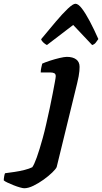

<svg xmlns="http://www.w3.org/2000/svg" viewBox="-177 -803 544 1023"><path d="M-48 200Q-55 200 -71 195.5Q-87 191 -104.5 184Q-122 177 -137 170Q-152 163 -157 158Q-157 149 -154.5 135.5Q-152 122 -150 120Q-127 117 -99.5 113Q-72 109 -46.5 102.5Q-21 96 -5 88Q0 81 6 68Q12 55 19 35.5Q26 16 34 -10Q42 -36 51 -68.5Q60 -101 69 -141Q79 -184 88 -226.5Q97 -269 104 -305.5Q111 -342 115.5 -366.5Q120 -391 120 -397Q120 -409 112 -413Q104 -417 90 -417H40Q40 -430 43 -442.5Q46 -455 48 -464Q63 -471 89 -479.5Q115 -488 140.5 -494Q166 -500 179 -500Q211 -500 229 -486.5Q247 -473 247 -447Q247 -437 246 -424.5Q245 -412 242 -396Q239 -380 234 -359L125 87Q121 97 101.5 116Q82 135 55.5 154Q29 173 1.5 186.5Q-26 200 -48 200ZM73 -563Q63 -568 53.5 -577Q44 -586 42 -594Q85 -646 121 -688.5Q157 -731 184.5 -757Q212 -783 225 -783Q240 -783 259.5 -757.5Q279 -732 301.5 -689.5Q324 -647 347 -595Q341 -587 334 -577Q327 -567 314 -563L213 -670Z"/></svg>

Font: Texturina 12pt ExtraBold
Style: Italic
Weight: 800
Italic angle: -11°
Designer: Guillermo Torres Carreño
Foundry: Omnibus-Type
Version: Version 1.002